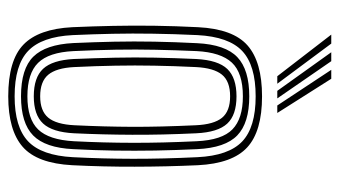

<svg xmlns="http://www.w3.org/2000/svg" viewBox="-199 -617 824 466"><g transform="rotate(90 213.0 -384.0)"><path d="M213.8 8Q126.5 8 88.4 -28.8Q50.2 -65.5 46 -147.5Q43.8 -197.5 42.8 -246.8Q41.8 -296 42.5 -346.9Q43.2 -397.8 46 -452.5Q50.2 -537.8 90.4 -572.9Q130.5 -608 213.8 -608Q298.5 -608 337.6 -572.1Q376.8 -536.2 381 -452.2Q384.5 -374.8 384.6 -298.8Q384.8 -222.8 381 -147.5Q376.5 -62.2 336.4 -27.1Q296.2 8 213.8 8ZM213.8 -7.5Q288.5 -7.5 323 -40.2Q357.5 -73 361.5 -148.8Q365.2 -220.2 365.4 -294.4Q365.5 -368.5 361.5 -451.2Q357.8 -527 323.4 -559.8Q289 -592.5 213.8 -592.5Q138.5 -592.5 103.9 -560Q69.2 -527.5 65.2 -451.2Q62.5 -394 61.8 -343.5Q61 -293 62 -245.4Q63 -197.8 65.2 -148.5Q69 -73.5 103.4 -40.5Q137.8 -7.5 213.8 -7.5ZM213.8 -23Q146.8 -23 117.4 -53Q88 -83 84.5 -150Q82.2 -200.8 81.2 -248.8Q80.2 -296.8 81.1 -346.2Q82 -395.8 84.8 -450.2Q88.2 -519.2 118.8 -548.1Q149.2 -577 213.8 -577Q278.5 -577 308.6 -547.9Q338.8 -518.8 342 -450.5Q344.5 -397.5 345.4 -348.2Q346.2 -299 345.5 -250.4Q344.8 -201.8 342 -149.8Q338.8 -82 308.8 -52.5Q278.8 -23 213.8 -23ZM213.8 -38.5Q269 -38.5 294.2 -64.6Q319.5 -90.8 322.8 -151.5Q326.5 -223.8 326.6 -294.4Q326.8 -365 322.8 -449Q320 -511 293.9 -536.2Q267.8 -561.5 213.8 -561.5Q157 -561.5 132 -534.8Q107 -508 104 -448.8Q101.8 -398 100.8 -350.1Q99.8 -302.2 100.6 -253.2Q101.5 -204.2 104 -150.5Q107 -90.2 132.6 -64.4Q158.2 -38.5 213.8 -38.5ZM213.8 -54Q168 -54 147 -76.6Q126 -99.2 123.2 -151Q121 -203.5 120 -251.4Q119 -299.2 119.9 -347.5Q120.8 -395.8 123.2 -448.2Q126 -501.5 147.5 -523.8Q169 -546 213.8 -546Q259.2 -546 280.1 -523.4Q301 -500.8 303.5 -448.2Q307.5 -363 307.1 -292.5Q306.8 -222 303.5 -152Q300.8 -99.2 279.8 -76.6Q258.8 -54 213.8 -54ZM213.8 -69.5Q249.2 -69.5 265.5 -89Q281.8 -108.5 284 -152.8Q287.5 -224.8 287.8 -293Q288 -361.2 284 -447.2Q282 -491 265.9 -510.8Q249.8 -530.5 213.8 -530.5Q177.2 -530.5 161.1 -510.6Q145 -490.8 142.8 -447.5Q140.2 -394.2 139.4 -346.9Q138.5 -299.5 139.4 -252.2Q140.2 -205 142.8 -151.8Q145 -108.8 161.4 -89.1Q177.8 -69.5 213.8 -69.5ZM165 -645 64 -776H85.8L183.2 -645ZM200.5 -645 106.8 -776H128.5L218.8 -645ZM236 -645 149.5 -776H171.2L254.2 -645Z"/></g></svg>

Font: Big Shoulders Inline Text Thin SemiBold
Style: Regular
Weight: 600
Version: Version 2.002